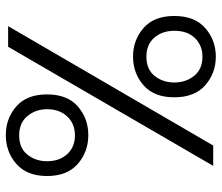

<svg xmlns="http://www.w3.org/2000/svg" viewBox="-71 -683 763 661"><g transform="rotate(-90 310.5 -352.5)"><path d="M176 -430Q118 -430 76.5 -466.5Q35 -503 35 -572Q35 -641 76.5 -677.5Q118 -714 176 -714Q233 -714 274.5 -678Q316 -642 316 -572Q316 -502 274.5 -466Q233 -430 176 -430ZM140 0H70L480 -706H551ZM175 -476Q215 -476 240 -502.5Q265 -529 265 -572Q265 -611 241.5 -639.5Q218 -668 175 -668Q131 -668 108.5 -639.5Q86 -611 86 -572Q86 -529 110.5 -502.5Q135 -476 175 -476ZM446 9Q389 9 347.5 -27.5Q306 -64 306 -134Q306 -204 347.5 -240Q389 -276 446 -276Q503 -276 544.5 -240Q586 -204 586 -134Q586 -64 544.5 -27.5Q503 9 446 9ZM446 -37Q484 -37 509.5 -62.5Q535 -88 535 -134Q535 -175 511.5 -202.5Q488 -230 446 -230Q402 -230 379.5 -201.5Q357 -173 357 -134Q357 -94 380 -65.5Q403 -37 446 -37Z"/></g></svg>

Font: Ulagadi Sans Light
Style: Regular
Weight: 300
Designer: Ninad Kale (Devanagari), Jonny Pinhorn (Latin)
Foundry: Indian Type Foundry
Version: Version 3.01;March 29, 2020;FontCreator 12.0.0.2522 64-bit; 